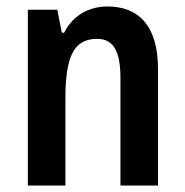

<svg xmlns="http://www.w3.org/2000/svg" viewBox="-20 -573 572 593"><path d="M312 -553C254 -553 205 -525 178 -472H171L157 -543H66V0H182V-268C182 -397 207 -453 280 -453C332 -453 352 -412 352 -332V0H468V-360C468 -490 411 -553 312 -553Z"/></svg>

Font: Noto Sans Armenian Condensed SemiBold
Style: Regular
Weight: 600
Width: 3
Designer: Monotype Design Team
Foundry: Monotype Imaging Inc.
Version: Version 2.008